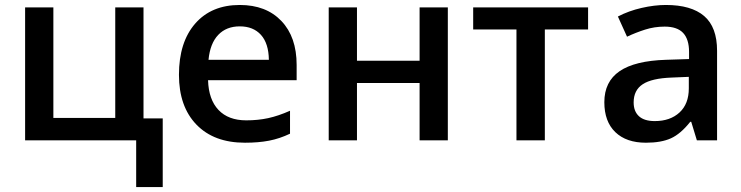

<svg xmlns="http://www.w3.org/2000/svg" viewBox="-20 -570 3011 780"><path d="M563 -88.9H641.1V189.9H533.2V0H82V-540H196.8V-90.8H448.2V-540H563Z M975.1 9.8Q849.1 9.8 778.1 -63.7Q707 -137.2 707 -266.1Q707 -398.4 772.9 -474.1Q838.9 -549.8 954.1 -549.8Q1061 -549.8 1123 -484.9Q1185.1 -419.9 1185.1 -306.2V-244.1H825.2Q827.6 -165.5 867.7 -123.3Q907.7 -81.1 980.5 -81.1Q1028.3 -81.1 1069.6 -90.1Q1110.8 -99.1 1158.2 -120.1V-26.9Q1116.2 -6.8 1073.2 1.5Q1030.3 9.8 975.1 9.8ZM954.1 -462.9Q899.4 -462.9 866.5 -428.2Q833.5 -393.6 827.1 -327.1H1072.3Q1071.3 -394 1040 -428.5Q1008.8 -462.9 954.1 -462.9Z M1430.2 -540V-323.2H1684.6V-540H1799.3V0H1684.6V-232.9H1430.2V0H1315.4V-540Z M2369.1 -540V-450.2H2193.4V0H2078.1V-450.2H1902.3V-540Z M2811 0 2788.1 -75.2H2784.2Q2745.1 -25.9 2705.6 -8.1Q2666 9.8 2604 9.8Q2524.4 9.8 2479.7 -33.2Q2435.1 -76.2 2435.1 -154.8Q2435.1 -238.3 2497.1 -280.8Q2559.1 -323.2 2686 -327.1L2779.3 -330.1V-358.9Q2779.3 -410.6 2755.1 -436.3Q2731 -461.9 2680.2 -461.9Q2638.7 -461.9 2600.6 -449.7Q2562.5 -437.5 2527.3 -420.9L2490.2 -502.9Q2534.2 -525.9 2586.4 -537.8Q2638.7 -549.8 2685.1 -549.8Q2788.1 -549.8 2840.6 -504.9Q2893.1 -460 2893.1 -363.8V0ZM2640.1 -78.1Q2702.6 -78.1 2740.5 -113Q2778.3 -147.9 2778.3 -210.9V-257.8L2709 -254.9Q2627.9 -252 2591.1 -227.8Q2554.2 -203.6 2554.2 -153.8Q2554.2 -117.7 2575.7 -97.9Q2597.2 -78.1 2640.1 -78.1Z"/></svg>

Font: JBL Sans
Style: Semibold
Weight: 600
Version: Version 1.10